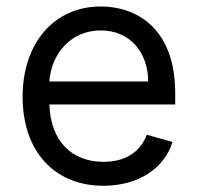

<svg xmlns="http://www.w3.org/2000/svg" viewBox="-20 -573 622 604"><path d="M305.4 11.4C416.2 11.4 497.2 -44 522.7 -126.4L441.8 -149.1C420.5 -92.3 371.1 -63.9 305.4 -63.9C207 -63.9 139.2 -127.5 135.3 -244.3H531.2V-279.8C531.2 -483 410.5 -552.6 296.9 -552.6C149.1 -552.6 51.1 -436.1 51.1 -268.5C51.1 -100.9 147.7 11.4 305.4 11.4ZM135.3 -316.8C141 -401.6 201 -477.3 296.9 -477.3C387.8 -477.3 446 -409.1 446 -316.8Z"/></svg>

Font: Karasuma Gothic
Style: Regular
Weight: 400
Designer: Rasmus Andersson, Ryoko Nishizuka
Foundry: Genbu
Version: Version 1.00